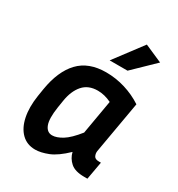

<svg xmlns="http://www.w3.org/2000/svg" viewBox="-179 -861 915 987"><g transform="rotate(30 279.0 -367.5)"><path d="M465 5Q410 5 383.5 -18.5Q357 -42 349 -76Q295 -24 252 -7Q209 10 176 10Q127 10 95 -21.5Q63 -53 51.5 -108.5Q40 -164 51 -236L58 -280Q77 -396 134.5 -456.5Q192 -517 295 -517Q353 -517 408.5 -500Q464 -483 511 -452L457 -143Q455 -128 461.5 -114.5Q468 -101 491 -101H503L484 5ZM169 -236Q158 -164 171 -130.5Q184 -97 215 -97Q241 -97 274.5 -117.5Q308 -138 351 -192L386 -394Q345 -414 305 -414Q249 -414 217.5 -378Q186 -342 176 -280ZM385 -579H279L404 -745L509 -699Z"/></g></svg>

Font: Inria Sans
Style: Bold Italic
Weight: 700
Italic angle: -10°
Designer: Black Foundry Team
Foundry: Black Foundry
Version: Version 1.2; ttfautohint (v1.8.3)